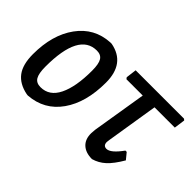

<svg xmlns="http://www.w3.org/2000/svg" viewBox="-81 -708 957 957"><g transform="rotate(45 397.5 -230.0)"><path d="M259 -469H269Q386 -447 386 -312Q386 -172 325 -85.5Q264 1 156 9L147 8Q87 -4 57.5 -43Q28 -82 28 -155Q28 -291 90.5 -377Q153 -463 259 -469ZM241 -393Q116 -393 116 -155Q116 -107 128.5 -86Q141 -65 171 -65Q233 -65 264 -128.5Q295 -192 295 -305Q295 -353 282.5 -373Q270 -393 241 -393Z M606 7Q561 7 536 -16.5Q511 -40 512 -83L514 -108L561 -396H446L440 -404L447 -460H788L795 -454L787 -396H644L600 -122L598 -106Q598 -80 621 -80Q650 -80 694 -141H703L730 -108Q699 -55 670.5 -29Q642 -3 606 7Z"/></g></svg>

Font: Alegreya Sans Medium
Style: Italic
Weight: 500
Italic angle: -7°
Designer: Juan Pablo del Peral
Foundry: Huerta Tipografica
Version: Version 2.007